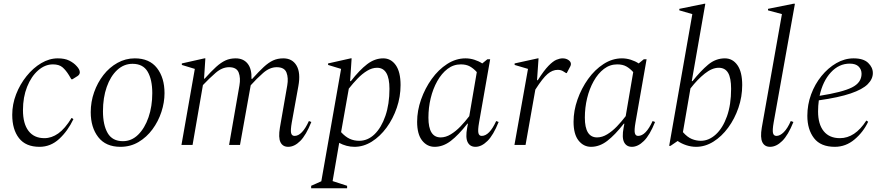

<svg xmlns="http://www.w3.org/2000/svg" viewBox="-20 -770 4692 1020"><path d="M190 10Q117 10 81 -36Q45 -82 45 -160Q45 -216 65.5 -269Q86 -322 121 -365.5Q156 -409 199 -434.5Q242 -460 287 -460Q324 -460 348 -448Q372 -436 387 -419Q404 -401 404 -386Q404 -374 392 -366L365 -349H359L346 -371Q330 -397 312 -412.5Q294 -428 261 -428Q219 -428 182.5 -396Q146 -364 124 -309Q102 -254 102 -185Q102 -113 131.5 -74.5Q161 -36 216 -36Q254 -36 289.5 -61Q325 -86 360 -143H362L370 -137Q340 -74 294.5 -32Q249 10 190 10Z M620 10Q542 10 502 -41.5Q462 -93 462 -174Q462 -229 480 -280Q498 -331 529.5 -371.5Q561 -412 604 -436Q647 -460 696 -460Q774 -460 814 -408.5Q854 -357 854 -275Q854 -226 837.5 -175.5Q821 -125 790 -83Q759 -41 716 -15.5Q673 10 620 10ZM633 -20Q679 -20 714 -54.5Q749 -89 769 -147Q789 -205 789 -275Q789 -347 764.5 -389Q740 -431 684 -431Q638 -431 602.5 -398Q567 -365 547 -308Q527 -251 527 -179Q527 -106 552 -63Q577 -20 633 -20Z M944 0 1015 -404 946 -425V-433L1066 -460H1071L1064 -352H1067Q1102 -391 1128 -414.5Q1154 -438 1178 -449Q1202 -460 1232 -460Q1273 -460 1295.5 -432Q1318 -404 1316 -351H1320Q1355 -390 1381 -414Q1407 -438 1431 -449Q1455 -460 1485 -460Q1533 -460 1555.5 -421.5Q1578 -383 1565 -312L1530 -119Q1523 -79 1526.5 -63.5Q1530 -48 1545 -48Q1585 -48 1621 -127L1634 -122Q1606 -52 1575 -21Q1544 10 1511 10Q1482 10 1470 -14.5Q1458 -39 1467 -92L1506 -316Q1513 -356 1502 -384.5Q1491 -413 1450 -413Q1413 -413 1378 -382.5Q1343 -352 1312 -317L1311 -312L1255 0H1197L1252 -316Q1259 -356 1248 -384.5Q1237 -413 1197 -413Q1160 -413 1125 -382.5Q1090 -352 1058 -318L1003 0Z M1633 230V217L1687 193L1792 -404L1723 -425V-433L1843 -460H1848L1840 -339H1844Q1890 -398 1930.5 -429Q1971 -460 2016 -460Q2057 -460 2082.5 -424Q2108 -388 2108 -318Q2108 -256 2088 -197.5Q2068 -139 2033.5 -92Q1999 -45 1955 -17.5Q1911 10 1863 10Q1842 10 1821 4.5Q1800 -1 1782 -11L1747 192L1824 217V230ZM1983 -410Q1957 -410 1930.5 -394Q1904 -378 1879.5 -352.5Q1855 -327 1833 -299L1792 -68Q1815 -43 1838 -32.5Q1861 -22 1888 -22Q1934 -22 1970 -57Q2006 -92 2027.5 -154.5Q2049 -217 2049 -298Q2049 -410 1983 -410Z M2289 10Q2249 10 2222.5 -23.5Q2196 -57 2196 -123Q2196 -182 2217 -241.5Q2238 -301 2273.5 -350.5Q2309 -400 2355.5 -430Q2402 -460 2453 -460Q2477 -460 2500.5 -452.5Q2524 -445 2542 -433L2569 -455H2584L2525 -119Q2518 -79 2521.5 -63.5Q2525 -48 2539 -48Q2580 -48 2616 -127L2629 -122Q2601 -52 2569.5 -21Q2538 10 2506 10Q2477 10 2464.5 -14.5Q2452 -39 2462 -92L2466 -113H2463Q2416 -53 2375 -21.5Q2334 10 2289 10ZM2256 -145Q2256 -40 2321 -40Q2348 -40 2375 -56.5Q2402 -73 2426.5 -98.5Q2451 -124 2473 -153L2513 -387Q2496 -406 2476.5 -417Q2457 -428 2428 -428Q2389 -428 2357.5 -404Q2326 -380 2303 -339Q2280 -298 2268 -248Q2256 -198 2256 -145Z M2713 0 2785 -404 2714 -425V-433L2837 -460H2841L2833 -344H2837Q2870 -396 2894 -420.5Q2918 -445 2936 -452.5Q2954 -460 2969 -460Q2987 -460 3000 -451Q3013 -442 3013 -430Q3013 -424 3010 -418L2991 -382H2987L2974 -390Q2961 -399 2943 -399Q2915 -399 2889 -377Q2863 -355 2824 -294L2772 0Z M3120 10Q3080 10 3053.5 -23.5Q3027 -57 3027 -123Q3027 -182 3048 -241.5Q3069 -301 3104.5 -350.5Q3140 -400 3186.5 -430Q3233 -460 3284 -460Q3308 -460 3331.5 -452.5Q3355 -445 3373 -433L3400 -455H3415L3356 -119Q3349 -79 3352.5 -63.5Q3356 -48 3370 -48Q3411 -48 3447 -127L3460 -122Q3432 -52 3400.5 -21Q3369 10 3337 10Q3308 10 3295.5 -14.5Q3283 -39 3293 -92L3297 -113H3294Q3247 -53 3206 -21.5Q3165 10 3120 10ZM3087 -145Q3087 -40 3152 -40Q3179 -40 3206 -56.5Q3233 -73 3257.5 -98.5Q3282 -124 3304 -153L3344 -387Q3327 -406 3307.5 -417Q3288 -428 3259 -428Q3220 -428 3188.5 -404Q3157 -380 3134 -339Q3111 -298 3099 -248Q3087 -198 3087 -145Z M3678 10Q3652 10 3626 1.5Q3600 -7 3580 -21L3542 5H3535L3658 -695L3589 -715V-723L3721 -750H3727L3655 -339H3659Q3702 -393 3742 -426.5Q3782 -460 3831 -460Q3872 -460 3897.5 -424Q3923 -388 3923 -318Q3923 -256 3903 -197.5Q3883 -139 3848.5 -92Q3814 -45 3770 -17.5Q3726 10 3678 10ZM3798 -410Q3763 -410 3724 -379Q3685 -348 3648 -300L3608 -68Q3632 -41 3655.5 -31.5Q3679 -22 3703 -22Q3746 -22 3783 -56Q3820 -90 3842 -152Q3864 -214 3864 -298Q3864 -356 3848 -383Q3832 -410 3798 -410Z M4071 10Q4042 10 4030 -14.5Q4018 -39 4027 -92L4134 -695L4060 -715V-723L4194 -750H4203L4090 -119Q4083 -79 4086.5 -63.5Q4090 -48 4105 -48Q4124 -48 4144 -68Q4164 -88 4181 -127L4195 -122Q4167 -52 4135.5 -21Q4104 10 4071 10Z M4415 10Q4340 10 4304.5 -36Q4269 -82 4269 -155Q4269 -214 4289 -268.5Q4309 -323 4344 -366Q4379 -409 4423 -434.5Q4467 -460 4515 -460Q4567 -460 4592 -436Q4617 -412 4617 -382Q4617 -350 4589.5 -322.5Q4562 -295 4499 -273.5Q4436 -252 4330 -237Q4326 -208 4326 -178Q4326 -110 4356 -73Q4386 -36 4442 -36Q4522 -36 4582 -129H4584L4592 -123Q4566 -68 4519.5 -29Q4473 10 4415 10ZM4494 -432Q4437 -432 4394 -385.5Q4351 -339 4334 -261Q4455 -280 4506 -305.5Q4557 -331 4557 -378Q4557 -401 4541.5 -416.5Q4526 -432 4494 -432Z"/></svg>

Font: Spectral Light
Style: Italic
Weight: 300
Italic angle: -10°
Designer: Jean-Baptiste Levee
Foundry: Production Type
Version: Version 2.001